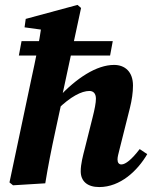

<svg xmlns="http://www.w3.org/2000/svg" viewBox="-20 -739 619 774"><path d="M380.1 15.1C465.2 15.1 534.5 -50.7 573.5 -117.6L543.1 -138C511.4 -96.6 486.3 -76.1 469.4 -76.1C459.6 -76.1 453.7 -83.1 453.7 -96.3C453.7 -106.3 457.6 -119.9 462.4 -139.3L503.7 -303.8C511.7 -336.1 516.1 -366.3 516.1 -394C516.1 -450 483.4 -477.3 440 -477.3C369.7 -477.3 288.7 -425.2 212.4 -342.8H193.4L212.4 -298.7C264.2 -349.4 308.7 -372.3 340.3 -372.3C355.8 -372.3 366.7 -362.8 366.7 -341.1C366.7 -324.7 361.5 -297.7 353.5 -266.5L322.1 -141.1C314.3 -110.8 305.4 -78.1 305.4 -48.6C305.4 -8.3 332.3 15.1 380.1 15.1ZM32.5 8 162.5 0C174.3 -72.1 185.5 -129.3 204.1 -215L232.4 -345.9L232.5 -361.4L306.8 -706.9L292.5 -719.2L83.7 -662.8L79 -628.8L205.3 -611.5L147.9 -638.9C137.9 -567.7 122.8 -496.1 107.3 -425L18.2 -3.6L32.5 8ZM56 -515.1H423.8L434.6 -573.3H66.9L56 -515.1Z"/></svg>

Font: Source Serif 4 Variable
Style: Italic
Weight: 400
Italic angle: -12°
Designer: Frank Grießhammer
Foundry: Adobe Systems Incorporated
Version: Version 4.004;hotconv 1.0.116;makeotfexe 2.5.65601